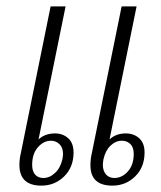

<svg xmlns="http://www.w3.org/2000/svg" viewBox="-20 -573 506 603"><path d="M41 -55Q41 -73 45 -90L139 -553H186L101 -135Q121 -154 153 -154Q177 -154 194 -139Q211 -124 211 -94Q211 -48 181.5 -19Q152 10 110 10Q41 10 41 -55ZM264 -54Q264 -73 268 -90L362 -553H409L324 -135Q344 -154 375 -154Q400 -154 417 -139Q434 -124 434 -94Q434 -48 404.5 -19Q375 10 333 10Q264 10 264 -54ZM176 -73Q178 -85 178 -89Q178 -109 167 -120Q156 -131 140 -131Q117 -131 99 -110.5Q81 -90 81 -55Q81 -35 90.5 -24.5Q100 -14 116 -14Q136 -14 153 -30Q170 -46 176 -73ZM400 -90Q400 -110 389.5 -120.5Q379 -131 363 -131Q343 -131 327 -115.5Q311 -100 305 -73Q303 -61 303 -56Q303 -36 313 -25Q323 -14 339 -14Q363 -14 381.5 -34.5Q400 -55 400 -90Z"/></svg>

Font: Trirong ExtraLight
Style: Italic
Weight: 275
Italic angle: -12°
Designer: Katatrad Team
Foundry: CadsonDemak
Version: Version 1.003